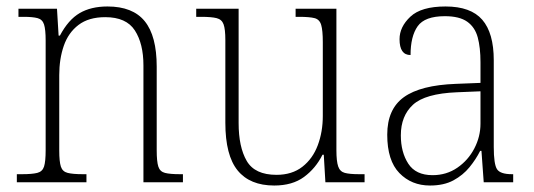

<svg xmlns="http://www.w3.org/2000/svg" viewBox="-20 -563 1650 593"><path d="M32 0V-25H48Q79 -25 95 -29Q111 -33 116 -48.5Q121 -64 121 -99V-438Q121 -472 116 -487.5Q111 -503 96 -507Q81 -511 53 -511H37V-536H156L161 -453H165Q191 -502 226 -522.5Q261 -543 312 -543Q390 -543 427 -497.5Q464 -452 464 -357V-99Q464 -64 469 -48.5Q474 -33 489.5 -29Q505 -25 536 -25H545V0H423V-361Q423 -428 396.5 -469Q370 -510 305 -510Q254 -510 222.5 -486Q191 -462 177 -421.5Q163 -381 163 -331V-98Q163 -64 168 -48.5Q173 -33 189 -29Q205 -25 236 -25H247V0Z M827 10Q752 10 714 -36.5Q676 -83 676 -184V-439Q676 -473 670.5 -488Q665 -503 649 -507Q633 -511 601 -511H586V-536H717V-183Q717 -109 742 -66Q767 -23 834 -23Q882 -23 914 -48Q946 -73 961.5 -114.5Q977 -156 977 -205V-433Q977 -469 972 -486Q967 -503 951.5 -507Q936 -511 903 -511H893V-536H1019V-99Q1019 -65 1024.5 -49Q1030 -33 1045 -29Q1060 -25 1089 -25H1106V0H985L980 -85H976Q955 -43 919 -16.5Q883 10 827 10Z M1308 10Q1251 10 1213.5 -28.5Q1176 -67 1176 -147Q1176 -226 1227.5 -263Q1279 -300 1388 -304L1464 -307V-371Q1464 -416 1455.5 -447.5Q1447 -479 1423 -496Q1399 -513 1354 -513Q1292 -513 1270 -482Q1248 -451 1248 -393Q1214 -393 1214 -442Q1214 -480 1247.5 -511.5Q1281 -543 1356 -543Q1434 -543 1469.5 -502Q1505 -461 1505 -377V-109Q1505 -56 1515 -40.5Q1525 -25 1561 -25H1565V0H1474L1467 -97H1463Q1450 -71 1430 -46.5Q1410 -22 1380.5 -6Q1351 10 1308 10ZM1316 -22Q1359 -22 1392.5 -45Q1426 -68 1445 -104.5Q1464 -141 1464 -181V-281L1391 -278Q1293 -274 1255.5 -239.5Q1218 -205 1218 -145Q1218 -93 1241 -57.5Q1264 -22 1316 -22Z"/></svg>

Font: Noto Serif Armenian SemiCondensed ExtraLight
Style: Regular
Weight: 200
Width: 4
Designer: Monotype Design Team
Foundry: Monotype Imaging Inc.
Version: Version 2.008; ttfautohint (v1.8.4.7-5d5b)